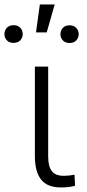

<svg xmlns="http://www.w3.org/2000/svg" viewBox="-65 -822 385 847"><path d="M147.5 -528.3V-131.8Q147.5 -88.9 163.3 -67.6Q179.2 -46.4 216.3 -46.4Q239.3 -46.4 263.7 -51.3L266.1 -2.4Q239.3 4.9 203.6 4.9Q143.6 4.9 116.2 -30Q88.9 -64.9 88.9 -132.8V-528.3ZM110.8 -802.2H176.3L141.1 -679.2H93.8ZM-45.4 -671.4Q-45.4 -688 -34.7 -699.5Q-23.9 -710.9 -5.4 -710.9Q13.7 -710.9 24.4 -699.5Q35.2 -688 35.2 -671.4Q35.2 -655.3 24.4 -644Q13.7 -632.8 -5.4 -632.8Q-23.9 -632.8 -34.7 -644Q-45.4 -655.3 -45.4 -671.4ZM201.7 -670.9Q201.7 -687.5 212.4 -699Q223.1 -710.4 241.7 -710.4Q260.3 -710.4 271.2 -699Q282.2 -687.5 282.2 -670.9Q282.2 -654.8 271.2 -643.6Q260.3 -632.3 241.7 -632.3Q223.1 -632.3 212.4 -643.6Q201.7 -654.8 201.7 -670.9Z"/></svg>

Font: Roboto-Light
Style: Regular
Weight: 300
Designer: Google
Version: Version 2.137; 2017